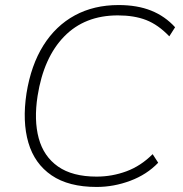

<svg xmlns="http://www.w3.org/2000/svg" viewBox="-20 -733 724 761"><path d="M363 8Q252 8 184.5 -38Q117 -84 92.5 -167.5Q68 -251 85 -363Q103 -475 152 -553Q201 -631 276.5 -672Q352 -713 450 -713Q524 -713 579 -691Q634 -669 674 -625L651 -589Q607 -635 559.5 -653.5Q512 -672 447 -672Q316 -672 234.5 -588.5Q153 -505 129 -353Q114 -257 133.5 -185Q153 -113 210 -73Q267 -33 363 -33Q424 -33 481 -54Q538 -75 585 -122L607 -88Q562 -41 496.5 -16.5Q431 8 363 8Z"/></svg>

Font: Mulish ExtraLight
Style: Italic
Weight: 200
Italic angle: -9°
Designer: Vernon Adams
Foundry: Vernon Adams
Version: Version 3.603